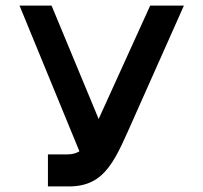

<svg xmlns="http://www.w3.org/2000/svg" viewBox="-20 -668 730 689"><path d="M152 1H227C361 1 394 -96 465 -255L640 -648H519L334 -241L165 -648H50L265 -125C253 -118 240 -114 222 -114H152Z"/></svg>

Font: Grotesk 03
Style: Bold
Weight: 500
Designer: Frank Adebiaye, contributions by Jérémy Landes, Ariel Martín Pérez
Foundry: Velvetyne Type Foundry
Version: Version 3.000;Glyphs 3.1.2 (3150)